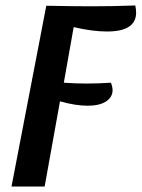

<svg xmlns="http://www.w3.org/2000/svg" viewBox="-20 -681 517 701"><path d="M477 -635Q477 -566 371 -566Q317 -566 249 -582L213 -379Q253 -376 296 -376Q338 -376 385 -379Q391 -364 391 -352Q391 -326 367 -310.5Q343 -295 300 -295Q256 -295 199 -311L143 0H22L149 -660Q259 -658 312 -658Q392 -658 474 -661Q477 -646 477 -635Z"/></svg>

Font: Sansita
Style: Italic
Weight: 400
Italic angle: -11°
Designer: Pablo Cosgaya
Foundry: Omnibus-Type
Version: Version 1.006